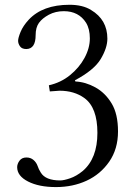

<svg xmlns="http://www.w3.org/2000/svg" viewBox="-20 -758 568 792"><path d="M50.8 -68.4Q50.8 -82 60.5 -95.2Q70.3 -108.4 88.9 -108.4Q106.4 -108.4 118.2 -98.1Q129.9 -87.9 134.8 -74.2Q139.6 -59.6 148.4 -45.9Q168 -13.7 228.5 -13.7Q243.2 -13.7 269 -22.5Q294.9 -31.2 321.3 -52.7Q381.8 -104.5 381.8 -210Q381.8 -314.5 328.1 -353.5Q286.1 -383.8 225.6 -383.8Q217.8 -383.8 185.5 -380.9L181.6 -406.2Q230.5 -417 268.6 -447.8Q306.6 -478.5 328.6 -519Q350.6 -559.6 350.6 -599.6Q350.6 -638.7 335 -664.1Q304.7 -711.9 243.2 -711.9Q209 -711.9 181.6 -697.3Q154.3 -682.6 140.6 -663.6Q127 -644.5 127 -613.3Q127 -556.6 88.9 -555.7Q70.3 -555.7 62.5 -566.9Q54.7 -578.1 54.7 -589.8Q54.7 -601.6 64.9 -626.5Q75.2 -651.4 98.6 -676.8Q156.2 -738.3 266.6 -738.3Q321.3 -738.3 355.5 -716.8Q422.9 -676.8 422.9 -598.6Q422.9 -560.5 395.5 -514.6Q368.2 -468.8 289.1 -426.8L291 -421.9Q333 -419.9 373.5 -397.5Q414.1 -375 440.4 -331.5Q466.8 -288.1 466.8 -215.8Q466.8 -143.6 430.7 -91.3Q394.5 -39.1 337.4 -12.7Q280.3 13.7 210.9 13.7Q140.6 13.7 95.7 -9.3Q50.8 -32.2 50.8 -68.4Z"/></svg>

Font: GenEi Koburi Mincho v6
Style: Regular
Weight: 400
Designer: o_tamon (Modified)
Foundry: o_tamon / Adobe Systems Incorporated
Version: Version 6.1